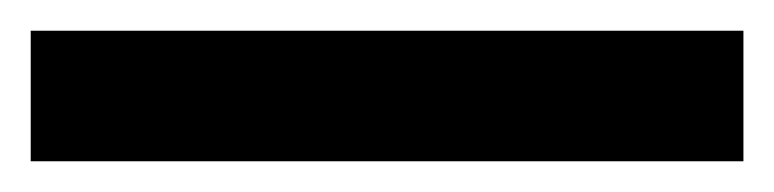

<svg xmlns="http://www.w3.org/2000/svg" viewBox="-23 -865 504 125"><path d="M461 -760H-3V-845H461Z"/></svg>

Font: Noto Sans Gurmukhi ExtraCondensed SemiBold
Style: Regular
Weight: 600
Width: 2
Designer: Jelle Bosma - Monotype Design Team
Foundry: Monotype Imaging Inc.
Version: Version 2.004; ttfautohint (v1.8.4.7-5d5b)